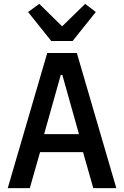

<svg xmlns="http://www.w3.org/2000/svg" viewBox="-20 -972 640 992"><path d="M581 0 377 -698H224L20 0H134L187 -186H409L462 0ZM388 -279H208L294 -585H302ZM355 -760 475 -910 420 -952 301 -836 183 -952 125 -910 245 -760Z"/></svg>

Font: IBM Mono Medium
Style: Regular
Weight: 500
Monospace: yes
Designer: Mike Abbink, Paul van der Laan, Pieter van Rosmalen
Foundry: Bold Monday
Version: Version 2.3